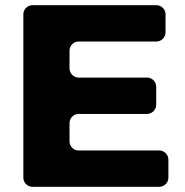

<svg xmlns="http://www.w3.org/2000/svg" viewBox="-20 -720 714 740"><path d="M618 -595V-665C618 -684 602 -700 583 -700H105C86 -700 70 -684 70 -665V-35C70 -16 86 0 105 0H594C613 0 629 -16 629 -35V-105C629 -124 613 -140 594 -140H283C264 -140 248 -156 248 -175V-246C248 -265 264 -281 283 -281H547C566 -281 582 -297 582 -316V-386C582 -405 566 -421 547 -421H283C264 -421 248 -437 248 -456V-525C248 -544 264 -560 283 -560H583C602 -560 618 -576 618 -595Z"/></svg>

Font: Trueno
Style: RoundBd
Weight: 700
Designer: Julieta Ulanovsky, Jasper
Foundry: Julieta Ulanovsky, Cannot Into Space Fonts
Version: Version 3.001